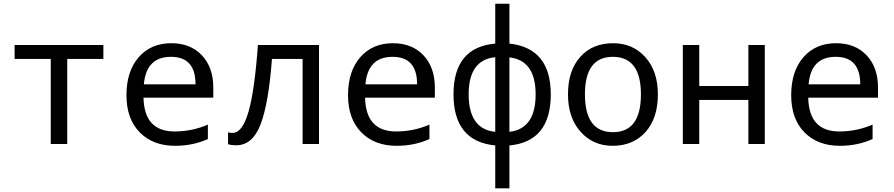

<svg xmlns="http://www.w3.org/2000/svg" viewBox="-20 -780 4841 1040"><path d="M540 -460.9H344.2V0H254.9V-460.9H59.1V-536.1H540Z M1135.3 -251H757.3Q761.2 -67.9 925.3 -67.9Q1020.5 -67.9 1106 -105V-26.9Q1024.9 9.8 928.2 9.8Q808.6 9.8 736.8 -63.2Q665 -136.2 665 -264.2Q665 -394 731.2 -470Q797.4 -545.9 908.2 -545.9Q1011.7 -545.9 1073.5 -480.5Q1135.3 -415 1135.3 -306.2ZM759.3 -323.2H1039.1Q1039.1 -472.2 906.2 -472.2Q772 -472.2 759.3 -323.2Z M1708 0H1619.1V-460.9H1453.1Q1435.1 -220.2 1391.6 -106.7Q1348.1 6.8 1260.3 6.8Q1230 6.8 1215.3 1V-63Q1225.6 -60.1 1239.3 -60.1Q1293.5 -60.1 1326.4 -176Q1359.4 -292 1377 -536.1H1708Z M2335.4 -251H1957.5Q1961.4 -67.9 2125.5 -67.9Q2220.7 -67.9 2306.2 -105V-26.9Q2225.1 9.8 2128.4 9.8Q2008.8 9.8 1937 -63.2Q1865.2 -136.2 1865.2 -264.2Q1865.2 -394 1931.4 -470Q1997.6 -545.9 2108.4 -545.9Q2211.9 -545.9 2273.7 -480.5Q2335.4 -415 2335.4 -306.2ZM1959.5 -323.2H2239.3Q2239.3 -472.2 2106.4 -472.2Q1972.2 -472.2 1959.5 -323.2Z M2739.3 -543.9Q2963.4 -519.5 2963.4 -269Q2963.4 -12.7 2739.3 7.8V240.2H2662.6V7.8Q2436.5 -14.2 2436.5 -269Q2436.5 -523.9 2662.6 -543.9V-759.8H2739.3ZM2662.6 -65.9V-470.2Q2518.6 -456.1 2518.6 -269Q2518.6 -80.6 2662.6 -65.9ZM2739.3 -469.2V-65.9Q2881.3 -82 2881.3 -269Q2881.3 -453.1 2739.3 -469.2Z M3298.3 9.8Q3192.9 9.8 3124.8 -66.2Q3056.6 -142.1 3056.6 -269Q3056.6 -397.5 3122.8 -471.7Q3189 -545.9 3301.3 -545.9Q3407.7 -545.9 3475.6 -470.2Q3543.5 -394.5 3543.5 -269Q3543.5 -139.6 3476.6 -64.9Q3409.7 9.8 3298.3 9.8ZM3300.3 -64Q3451.7 -64 3451.7 -269Q3451.7 -472.2 3299.3 -472.2Q3148.4 -472.2 3148.4 -269Q3148.4 -64 3300.3 -64Z M3767.6 -536.1V-314H4033.7V-536.1H4122.6V0H4033.7V-238.8H3767.6V0H3678.7V-536.1Z M4735.8 -251H4357.9Q4361.8 -67.9 4525.9 -67.9Q4621.1 -67.9 4706.5 -105V-26.9Q4625.5 9.8 4528.8 9.8Q4409.2 9.8 4337.4 -63.2Q4265.6 -136.2 4265.6 -264.2Q4265.6 -394 4331.8 -470Q4397.9 -545.9 4508.8 -545.9Q4612.3 -545.9 4674.1 -480.5Q4735.8 -415 4735.8 -306.2ZM4359.9 -323.2H4639.6Q4639.6 -472.2 4506.8 -472.2Q4372.6 -472.2 4359.9 -323.2Z"/></svg>

Font: Apple Sans Adjectives
Style: Regular
Weight: 400
Monospace: yes
Foundry: Apple Sans Adjectives
Version: Version 0.01